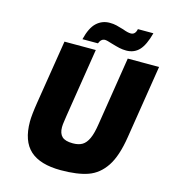

<svg xmlns="http://www.w3.org/2000/svg" viewBox="-133 -1036 1024 1149"><g transform="rotate(15 379.5 -461.5)"><path d="M97 -228Q97 -268 110 -350L173 -743H367L300 -320Q299 -310 295 -285.5Q291 -261 291 -245Q291 -206 311 -187Q331 -168 378 -168Q414 -168 436.5 -181.5Q459 -195 474 -227.5Q489 -260 498 -320L565 -743H759L687 -290Q668 -168 625.5 -104Q583 -40 518 -17Q453 6 350 6Q222 6 159.5 -50.5Q97 -107 97 -228ZM406 -922Q429 -922 448 -917.5Q467 -913 493 -905Q524 -893 543 -893Q571 -893 578 -929H674Q654 -853 623 -820Q592 -787 543 -787Q521 -787 500.5 -791.5Q480 -796 450 -805Q417 -816 405 -816Q381 -816 369 -785H273Q291 -859 325 -890.5Q359 -922 406 -922Z"/></g></svg>

Font: Exo Black
Style: Italic
Weight: 900
Italic angle: -9°
Designer: Natanael Gama
Foundry: Natanael Gama
Version: Version 1.500; ttfautohint (v1.6)